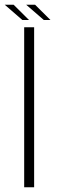

<svg xmlns="http://www.w3.org/2000/svg" viewBox="-26 -790 267 810"><path d="M76 0H118V-675H76ZM159 -705.5H187L122 -770H84.5ZM68.5 -705.5H96.5L31.5 -770H-6Z"/></svg>

Font: Anybody Thin ExtraLight
Style: Regular
Weight: 250
Version: Version 1.113;gftools[0.9.25]